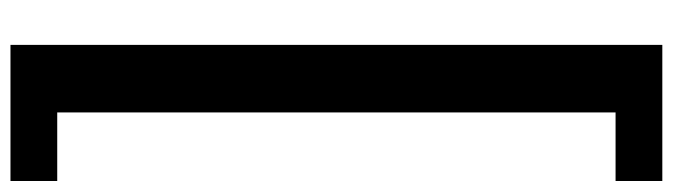

<svg xmlns="http://www.w3.org/2000/svg" viewBox="-472 -430 1266 361"><g transform="rotate(90 160.5 -250.0)"><path d="M64.9 -862.8H320.8V-774.9H191.9V274.9H320.8V362.8H64.9Z"/></g></svg>

Font: Oakes Grotesk
Style: Bold
Weight: 700
Designer: Samuel Oakes
Foundry: Samuel Oakes
Version: Version 1.0 | wf-rip DC20170320